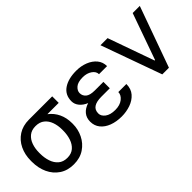

<svg xmlns="http://www.w3.org/2000/svg" viewBox="20 -1082 1628 1628"><g transform="rotate(-45 834.0 -267.5)"><path d="M55.4 -258.5V-269.9Q55.4 -343 83.6 -401.6Q111.9 -460.2 164.6 -494.3Q217.3 -528.4 291.2 -528.4H569.6V-450.3H433.9Q479.8 -415.5 504.1 -364Q528.4 -312.5 528.4 -248.6V-238.6Q528.4 -174.7 500.5 -117.9Q472.7 -61.1 419.9 -25.6Q367.2 9.9 292.6 9.9Q218 9.9 165 -25.6Q111.9 -61.1 83.6 -121.8Q55.4 -182.5 55.4 -258.5ZM153.4 -269.9V-258.5Q153.4 -207.4 167.8 -164.1Q182.2 -120.7 212.9 -94.5Q243.6 -68.2 292.6 -68.2Q340.9 -68.2 371.3 -94.5Q401.6 -120.7 416 -164.1Q430.4 -207.4 430.4 -258.5V-269.9Q430.4 -318.2 416 -359.2Q401.6 -400.2 370.9 -425.2Q340.2 -450.3 291.2 -450.3Q242.9 -450.3 212.5 -425.2Q182.2 -400.2 167.8 -359.2Q153.4 -318.2 153.4 -269.9Z M861.2 -308.2H963.4V-231.5H861.2Q803.6 -231.5 773.4 -211.6Q743.3 -191.8 743.3 -149.1Q743.3 -117.2 775.7 -92.7Q808.2 -68.2 866.8 -68.2Q923.3 -68.2 957.6 -95.3Q991.8 -122.5 991.8 -157.7H1088.4Q1088.4 -99.4 1055.8 -62.3Q1023.1 -25.2 972.3 -7.6Q921.5 9.9 866.8 9.9Q802.9 9.9 752.8 -9.1Q702.8 -28.1 674 -63.7Q645.2 -99.4 645.2 -149.1Q645.2 -195 671 -226Q696.7 -257.1 744.7 -272.4Q702.8 -289.8 679 -319.1Q655.2 -348.4 655.2 -383.5Q655.2 -459.2 713.1 -498.8Q771 -538.4 866.8 -538.4Q925.1 -538.4 973.5 -519Q1022 -499.6 1051 -464.3Q1079.9 -429 1079.9 -380.7H983.3Q983.3 -413.7 949.6 -437Q915.8 -460.2 866.8 -460.2Q808.2 -460.2 780.7 -436.3Q753.2 -412.3 753.2 -383.5Q753.2 -350.5 777.9 -329.4Q802.6 -308.2 861.2 -308.2Z M1637.1 -545.5 1441.1 0H1361.5L1165.5 -545.5H1250.7L1398.4 -129.3H1404.1L1551.8 -545.5Z"/></g></svg>

Font: Interface
Style: Regular
Weight: 400
Designer: Rasmus Andersson
Foundry: rsms
Version: Version 1.8